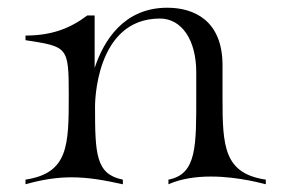

<svg xmlns="http://www.w3.org/2000/svg" viewBox="-20 -480 752 497"><path d="M46 -3C92 -16 130 -21 165 -21C211 -21 252 -13 298 -3V-15C228 -29 226 -81 226 -205C226 -207 225 -432 394 -432C450 -432 488 -377 488 -293V-234C488 -103 490 -29 416 -15V-3C450 -18 489 -23 526 -23C600 -23 666 -3 668 -3V-15C560 -31 556 -101 556 -225V-311C556 -428 481 -460 413 -460C300 -460 248 -374 225 -304V-440H206C161 -406 113 -388 46 -388V-376C155 -359 158 -360 158 -234C158 -103 157 -32 46 -15Z"/></svg>

Font: Cantique Normal
Style: Regular
Weight: 400
Designer: Sébastien Hayez
Foundry: Sébastien Hayez & Ariel Martín Pérez
Version: Version 1.000;hotconv 1.0.109;makeotfexe 2.5.65596